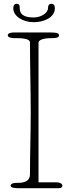

<svg xmlns="http://www.w3.org/2000/svg" viewBox="-20 -992 365 1012"><path d="M269 -948C269 -969 260 -972 250 -972C239 -972 233 -964 233 -949C233 -922 194 -900 158 -900C120 -900 84 -908 84 -949C84 -965 81 -972 67 -972C57 -972 50 -965 50 -948C50 -908 98 -875 158 -875C210 -875 269 -899 269 -948ZM183 -766C183 -791 242 -791 254 -791C270 -791 291 -792 291 -806C291 -816 282 -821 240 -821H58C46 -821 21 -820 21 -806C21 -793 44 -791 58 -791C86 -791 138 -791 138 -768C138 -652 142 -517 142 -401C142 -285 138 -183 138 -74C138 -28 92 -28 65 -28C53 -28 36 -25 36 -13C36 -2 59 0 77 0H289C302 0 309 -5 309 -13C309 -24 294 -31 279 -31H183Z"/></svg>

Font: Life Savers
Style: Regular
Weight: 400
Designer: Pablo Impallari, Rodrigo Fuenzalida, Brenda Gallo
Foundry: Pablo Impallari, Rodrigo Fuenzalida, Brenda Gallo
Version: Version 3.000